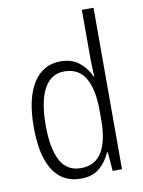

<svg xmlns="http://www.w3.org/2000/svg" viewBox="-86 -820 663 890"><g transform="rotate(-10 245.0 -375.0)"><path d="M222 10Q137 10 92.5 -59Q48 -128 48 -262Q48 -398 94 -470Q140 -542 223 -542Q276 -542 311 -513.5Q346 -485 362 -446H365Q364 -468 363 -488.5Q362 -509 362 -527V-760H417V0H373L366 -89H362Q345 -48 311.5 -19Q278 10 222 10ZM231 -38Q298 -38 330 -90.5Q362 -143 362 -240V-286Q362 -386 330.5 -439.5Q299 -493 232 -493Q169 -493 136.5 -433.5Q104 -374 104 -261Q104 -153 134.5 -95.5Q165 -38 231 -38Z"/></g></svg>

Font: Noto Sans Lao UI Cond Light
Style: Regular
Weight: 300
Width: 3
Designer: Monotype Design Team
Foundry: Monotype Imaging Inc.
Version: Version 2.000; ttfautohint (v1.8.4.7-5d5b)